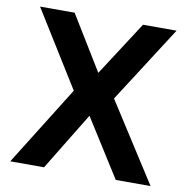

<svg xmlns="http://www.w3.org/2000/svg" viewBox="-79 -777 836 853"><g transform="rotate(10 339.0 -350.0)"><path d="M22.5 0 246 -358 33.5 -700H189.5L339.5 -455L498 -700H649.5L428 -355L655.5 0H498.5L334 -260.5L175 0Z"/></g></svg>

Font: Geologica EX Med
Style: Regular
Weight: 500
Designer: Sindre Bremnes, Frode Helland
Foundry: Monokrom Skriftforlag AS
Version: Version 1.010;gftools[0.9.28]